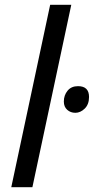

<svg xmlns="http://www.w3.org/2000/svg" viewBox="-20 -780 391 800"><path d="M27 0 189 -760H277L115 0ZM294 -310Q274 -310 260 -322.5Q246 -335 246 -357Q246 -383 261.5 -402Q277 -421 305 -421Q351 -421 351 -376Q351 -345 333 -327.5Q315 -310 294 -310Z"/></svg>

Font: BC Sans
Style: Italic
Weight: 400
Italic angle: -12°
Designer: Monotype Design Team
Designer: Province of B.C.
Foundry: Monotype Imaging Inc.
Version: Version 2.000;GOOG;noto-source:20170915:90ef993387c0